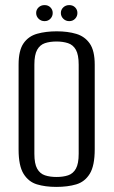

<svg xmlns="http://www.w3.org/2000/svg" viewBox="-20 -722 446 754"><path d="M201 12Q158 12 125 2Q92 -8 72.5 -39.5Q53 -71 53 -135V-468Q53 -524 72.5 -552Q92 -580 126 -589.5Q160 -599 203 -599Q246 -599 279.5 -589Q313 -579 332.5 -551Q352 -523 352 -468V-136Q352 -71 332.5 -39.5Q313 -8 279.5 2Q246 12 201 12ZM202 -27Q228 -27 247.5 -33.5Q267 -40 278 -59.5Q289 -79 289 -118V-468Q289 -507 278 -526.5Q267 -546 247 -552.5Q227 -559 202 -559Q176 -559 156.5 -552.5Q137 -546 126 -526.5Q115 -507 115 -468V-118Q115 -79 126 -59.5Q137 -40 156.5 -33.5Q176 -27 202 -27ZM155 -639Q141 -639 131.5 -648.5Q122 -658 122 -671Q122 -684 131.5 -693Q141 -702 155 -702Q169 -702 178 -693Q187 -684 187 -671Q187 -658 178 -648.5Q169 -639 155 -639ZM252 -639Q238 -639 228.5 -648.5Q219 -658 219 -671Q219 -684 228.5 -693Q238 -702 252 -702Q266 -702 275 -693Q284 -684 284 -671Q284 -658 275 -648.5Q266 -639 252 -639Z"/></svg>

Font: Alumni Sans
Style: Regular
Weight: 400
Designer: Robert E. Leuschke
Foundry: Robert E. Leuschke
Version: Version 1.018